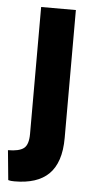

<svg xmlns="http://www.w3.org/2000/svg" viewBox="-68 -558 402 793"><g transform="rotate(5 133.0 -161.5)"><path d="M23 202Q17 202 10.5 201.5Q4 201 -3 199L-15 76Q31 76 50.5 61Q70 46 70 1V-525H214V5Q214 57 201.5 94.5Q189 132 165 155.5Q141 179 105.5 190.5Q70 202 23 202Z"/></g></svg>

Font: Bricolage Grotesque
Style: Bold
Weight: 700
Designer: Mathieu Triay
Foundry: Atelier Triay
Version: Version 1.001;gftools[0.9.33.dev8+g029e19f]